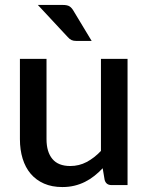

<svg xmlns="http://www.w3.org/2000/svg" viewBox="-20 -748 601 776"><path d="M495.5 -510V0H430.5Q409 0 403 -20.5L395 -68Q379 -51 361.2 -37Q343.5 -23 323.5 -13Q303.5 -3 280.8 2.5Q258 8 232 8Q190 8 158 -6Q126 -20 104.2 -45.5Q82.5 -71 71.5 -106.8Q60.5 -142.5 60.5 -185.5V-510H168V-185.5Q168 -134 191.8 -105.5Q215.5 -77 264 -77Q299.5 -77 330.2 -93.2Q361 -109.5 388 -138V-510ZM234 -728Q252.5 -728 261.5 -722Q270.5 -716 277.5 -703.5L350.5 -582.5H289.5Q277 -582.5 269.2 -586Q261.5 -589.5 253.5 -598.5L133 -728Z"/></svg>

Font: TypoPRO Lato
Style: Regular
Weight: 600
Designer: Lukasz Dziedzic with Adam Twardoch and Botio Nikoltchev
Foundry: tyPoland Lukasz Dziedzic
Version: Version 2.010; 2014-09-01; http://www.latofonts.com/